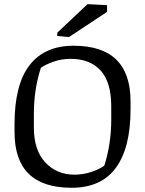

<svg xmlns="http://www.w3.org/2000/svg" viewBox="-20 -891 697 922"><path d="M514.2 -382.3Q513.7 -497.1 462.9 -552.7Q412.1 -608.4 318.8 -608.4Q275.4 -608.4 236.8 -594.7Q198.2 -581.1 176.3 -565.4Q142.6 -461.9 142.6 -343.3V-278.3Q142.6 -170.4 197.3 -111.3Q252 -52.2 338.4 -52.2Q380.9 -52.7 418.9 -65.4Q457 -78.1 481 -95.7Q514.2 -199.2 514.2 -317.4ZM333.5 -671.4Q606.9 -671.4 606.9 -403.8V-365.7Q606.9 -181.6 536.6 -85.4Q466.3 10.7 323.7 10.7Q49.8 10.7 49.8 -256.3V-294.9Q49.8 -484.9 122.1 -578.1Q194.3 -671.4 333.5 -671.4ZM254.9 -733.9 400.4 -871.1 494.1 -866.2V-834L311 -712.9L254.9 -718.3Z"/></svg>

Font: NoticiaText-Regular
Style: Regular
Weight: 400
Designer: JM Sole
Foundry: JM Sole
Version: Version 1.003